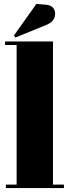

<svg xmlns="http://www.w3.org/2000/svg" viewBox="-20 -962 356 982"><path d="M6 -750H251V-18H307V0H10V-18H65V-732H6ZM51 -780 166 -942 214 -938Q239 -936 250.5 -923Q262 -910 262 -893Q262 -853 218 -835L59 -770Z"/></svg>

Font: Abril Fatface
Style: Regular
Weight: 400
Designer: Veronika Burian, Jos Scaglione
Foundry: TypeTogether
Version: Version 1.001